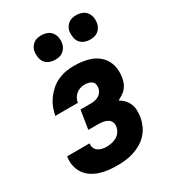

<svg xmlns="http://www.w3.org/2000/svg" viewBox="-181 -842 862 952"><g transform="rotate(-30 250.0 -366.0)"><path d="M209 8Q183 8 158 5Q133 2 110 -5.5Q87 -13 67 -26.5Q47 -40 34 -59.5Q21 -79 16 -103.5Q11 -128 15 -154L16 -156H145L144 -155Q142 -142 146.5 -130.5Q151 -119 161 -112Q171 -105 183.5 -102Q196 -99 209 -99Q223 -99 238 -102Q253 -105 266.5 -112.5Q280 -120 289 -133Q298 -146 300 -160Q303 -174 298 -186.5Q293 -199 282 -205.5Q271 -212 257.5 -214.5Q244 -217 230 -217H172L189 -324H247Q258 -324 270 -326Q282 -328 293 -334.5Q304 -341 311 -351.5Q318 -362 319 -373Q321 -384 318.5 -394Q316 -404 308 -410Q300 -416 289.5 -418.5Q279 -421 268 -421Q255 -421 242.5 -417Q230 -413 219.5 -404.5Q209 -396 202.5 -384Q196 -372 194 -359H65Q69 -382 78 -404.5Q87 -427 101.5 -447Q116 -467 135 -483.5Q154 -500 176.5 -510Q199 -520 222 -524Q245 -528 268 -528Q293 -528 317.5 -524.5Q342 -521 364.5 -512.5Q387 -504 405 -489Q423 -474 434 -453.5Q445 -433 448 -408.5Q451 -384 447 -359Q445 -344 439.5 -330Q434 -316 424.5 -304Q415 -292 401.5 -283.5Q388 -275 375 -268Q391 -259 403 -246Q415 -233 422 -216.5Q429 -200 429.5 -180.5Q430 -161 427 -142Q423 -119 413 -96.5Q403 -74 386 -55.5Q369 -37 347.5 -24.5Q326 -12 302.5 -4.5Q279 3 255.5 5.5Q232 8 209 8ZM405 -600Q388 -600 372.5 -606Q357 -612 347.5 -624.5Q338 -637 335.5 -653.5Q333 -670 335 -687Q337 -699 343.5 -709.5Q350 -720 359.5 -727.5Q369 -735 381 -737.5Q393 -740 404 -740Q421 -740 436.5 -734Q452 -728 461.5 -715.5Q471 -703 474 -686.5Q477 -670 474 -653Q472 -641 465.5 -630.5Q459 -620 449.5 -612.5Q440 -605 428 -602.5Q416 -600 405 -600ZM205 -600Q188 -600 172.5 -606Q157 -612 147.5 -624.5Q138 -637 135.5 -653.5Q133 -670 135 -687Q137 -699 143.5 -709.5Q150 -720 159.5 -727.5Q169 -735 181 -737.5Q193 -740 204 -740Q221 -740 236.5 -734Q252 -728 261.5 -715.5Q271 -703 274 -686.5Q277 -670 274 -653Q272 -641 265.5 -630.5Q259 -620 249.5 -612.5Q240 -605 228 -602.5Q216 -600 205 -600Z"/></g></svg>

Font: Iosevka SS18 Heavy
Style: Italic
Weight: 900
Italic angle: -9°
Monospace: yes
Designer: Belleve Invis
Foundry: Belleve Invis
Version: Version 25.1.1; ttfautohint (v1.8.4)